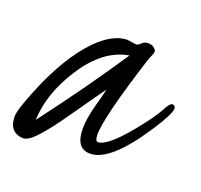

<svg xmlns="http://www.w3.org/2000/svg" viewBox="-80 -461 596 569"><g transform="rotate(20 217.5 -176.0)"><path d="M257.3 -318.8C201.3 -234.2 136.1 -142.7 61.5 -44.4C63.5 -101.1 83.3 -158.4 121.1 -216.3C159.8 -275.9 205.2 -310.1 257.3 -318.8ZM234.9 -360.4C204.3 -359.4 172.7 -342.3 140.1 -309.1C98.8 -266.4 61.8 -205.7 29.3 -127C9.1 -78.1 -0.9 -47 -0.7 -33.4C-0.6 -19.9 1.5 -9.6 5.4 -2.4C13.8 12.2 27.3 19.5 45.9 19.5C50.1 19.2 55.2 17.4 61 14.2C79.6 3.1 110.2 -33 152.8 -94.2C195.5 -155.4 220.5 -190.9 228 -200.7C226.4 -193.2 221.5 -174.4 213.4 -144.3C205.2 -114.2 201.2 -89 201.2 -68.8C201.2 -26.5 216.3 -5.4 246.6 -5.4C288.6 -5.4 338.4 -49.3 396 -137.2C423 -178.2 436.5 -204.6 436.5 -216.3C436.2 -222.5 433.1 -225.9 427.2 -226.6C426.6 -226.2 425.8 -226.1 424.8 -226.1C419.9 -225.1 413.3 -216.5 405 -200.2C396.7 -183.9 378.4 -158.4 350.1 -123.5C307.8 -71.5 276.7 -45.4 256.8 -45.4C251.3 -45.7 248.4 -52.4 248 -65.4C248 -102.9 269.7 -189.5 313 -325.2C313.6 -327.5 315.6 -332.2 318.8 -339.4C322.1 -346.5 323.7 -351.6 323.7 -354.7C323.7 -357.8 321.4 -361.5 316.7 -365.7C311.9 -370 305.6 -372.1 297.6 -372.1C289.6 -372.1 283.1 -369.5 278.1 -364.3C273 -359 268.2 -356.4 263.7 -356.4Z"/></g></svg>

Font: Kristi
Style: Medium
Weight: 400
Italic angle: -15°
Version: Version 1.003